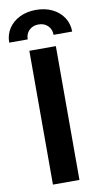

<svg xmlns="http://www.w3.org/2000/svg" viewBox="-140 -983 546 1028"><g transform="rotate(-10 133.0 -468.5)"><path d="M205.1 -727.5V0H61V-727.5ZM-37.6 -789.1Q-37.6 -832 -15.9 -865.5Q5.9 -898.9 44.7 -918Q83.5 -937 133.3 -937Q183.6 -937 222.2 -918Q260.7 -898.9 282.7 -865.5Q304.7 -832 304.7 -789.1H203.6Q203.6 -819.3 184.1 -838.6Q164.6 -857.9 133.3 -857.9Q102.1 -857.9 82.5 -838.6Q63 -819.3 63 -789.1Z"/></g></svg>

Font: Inter Cardless Tabular Bold
Style: Bold
Weight: 700
Designer: Rasmus Andersson
Foundry: rsms
Version: Version 4.000;git-4fc901f